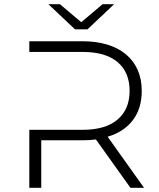

<svg xmlns="http://www.w3.org/2000/svg" viewBox="-20 -897 761 917"><path d="M668 0H603L438 -231Q423 -229 407 -228Q391 -227 374 -227H177V0H120V-277H374Q484 -277 541.5 -326Q599 -375 599 -463Q599 -552 541.5 -600.5Q484 -649 374 -649H120V-700H374Q440 -700 492.5 -684Q545 -668 581.5 -637.5Q618 -607 637.5 -563Q657 -519 657 -463Q657 -379 614.5 -323Q572 -267 494 -244ZM398 -757H338L211 -877H266L368 -791L470 -877H525Z"/></svg>

Font: Montserrat-Alt1 Light
Style: Regular
Weight: 300
Designer: Differentunic
Foundry: Differentunic
Version: Version 7.222